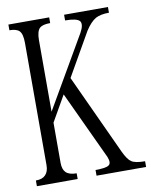

<svg xmlns="http://www.w3.org/2000/svg" viewBox="-82 -780 664 842"><g transform="rotate(-10 250.0 -359.0)"><path d="M13.7 1H195.3V-24.4Q162.1 -24.4 147.5 -39.1Q133.8 -52.7 133.8 -82V-260.7L199.2 -375L340.8 -71.3Q352.5 -42 337.9 -33.2Q325.2 -24.4 279.3 -24.4V1H500V-24.4Q456.1 -24.4 439.5 -36.1Q423.8 -45.9 406.2 -83L241.2 -440.4L350.6 -631.8Q374 -668 397.5 -681.6Q419.9 -693.4 457 -693.4V-718.8H261.7V-693.4Q313.5 -693.4 326.2 -678.7Q337.9 -663.1 318.4 -627.9L133.8 -309.6V-628.9Q133.8 -667 148.4 -681.6Q162.1 -693.4 195.3 -693.4V-718.8H13.7V-693.4Q44.9 -693.4 57.6 -680.7Q71.3 -667 71.3 -627V-83Q71.3 -53.7 56.6 -39.1Q43 -24.4 13.7 -24.4Z"/></g></svg>

Font: BatangChe
Style: Regular
Weight: 400
Monospace: yes
Version: Version 2.21